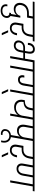

<svg xmlns="http://www.w3.org/2000/svg" viewBox="2358 -3148 1078 5835"><g transform="rotate(90 2897.5 -230.0)"><path d="M26.9 -686 37.1 -740.2H703.1L692.9 -686H543L512.2 -513.2H372.1Q314 -513.2 264.9 -494.4Q215.8 -475.6 179.9 -434.6Q144 -393.6 133.8 -335Q120.1 -256.3 159.4 -208.3Q198.7 -160.2 275.9 -160.2Q297.4 -160.2 319.8 -165.3Q342.3 -170.4 365 -182.1Q387.7 -193.8 406.2 -210.7Q424.8 -227.5 438.7 -252.7Q452.6 -277.8 458 -308.1H516.1L460.9 11.2H397.9L435.1 -194.8Q406.7 -155.3 358.2 -131.6Q309.6 -107.9 252 -107.9Q189 -107.9 143.3 -136Q97.7 -164.1 77.6 -217Q57.6 -270 69.8 -338.9Q80.1 -397 108.9 -441.9Q137.7 -486.8 179.4 -513.7Q221.2 -540.5 270.8 -554.2Q320.3 -567.9 376 -567.9H457L479 -686Z M301.8 289.1Q255.9 289.1 218.3 277.1Q180.7 265.1 153.1 241.2Q125.5 217.3 114.7 177.2Q104 137.2 114.7 85.9H171.9Q154.8 161.6 193.8 199.7Q232.9 237.8 308.1 237.8Q371.6 237.8 414.3 208.3Q457 178.7 465.8 125Q472.7 84.5 451.7 55.2Q430.7 25.9 385.7 25.9H364.7L374 -24.9H396Q463.9 -24.9 498.5 19Q533.2 63 522.9 127Q510.3 203.1 451.2 246.1Q392.1 289.1 301.8 289.1Z M636.7 -686 647 -740.2H1240.7L1231.9 -686H1103L1085 -579.1Q1064.5 -466.8 997.8 -408Q931.2 -349.1 820.8 -349.1H758.8L732.9 -203.1Q719.2 -133.3 746.8 -89.6Q774.4 -45.9 838.9 -45.9Q897 -45.9 935.5 -85.2Q974.1 -124.5 985.8 -190.9L988.8 -208H1050.8Q1048.8 -194.3 1048.8 -191.9Q1032.7 -98.6 977.1 -44.9Q921.4 8.8 835 8.8Q740.2 8.8 695.6 -51Q650.9 -110.8 669.9 -206.1L704.1 -401.9H811Q898.4 -401.9 951.9 -446.3Q1005.4 -490.7 1021 -579.1L1040 -686Z M984.4 254.9 899.4 62H962.4L1050.3 254.9Z M1366.7 -166Q1419.9 -166 1456.1 -203.9Q1492.2 -241.7 1504.4 -310.1L1519.5 -397.9H1419.4Q1362.3 -397.9 1321.8 -366.5Q1281.2 -335 1271.5 -280.8Q1261.7 -229.5 1289.1 -197.8Q1316.4 -166 1366.7 -166ZM1360.4 -110.8Q1281.2 -110.8 1240 -158Q1198.7 -205.1 1211.4 -280.8Q1226.1 -360.4 1285.4 -405.8Q1344.7 -451.2 1427.2 -451.2H1529.3L1546.4 -550.8Q1558.1 -618.2 1539.8 -655.5Q1521.5 -692.9 1469.7 -692.9Q1424.3 -692.9 1391.4 -662.4Q1358.4 -631.8 1348.6 -578.1Q1345.7 -559.6 1345.7 -538.1H1282.7Q1281.2 -557.6 1284.7 -580.1Q1298.3 -657.2 1349.4 -703.1Q1400.4 -749 1475.6 -749Q1559.1 -749 1590.8 -693.8Q1622.6 -638.7 1605.5 -542L1589.4 -451.2H1763.7L1814.5 -740.2H2019.5L2010.3 -686H1869.6L1748.5 0H1684.6L1754.4 -397.9H1580.6L1565.4 -313Q1548.3 -215.3 1494.9 -163.1Q1441.4 -110.8 1360.4 -110.8Z M1972.2 0 2092.3 -686H1951.2L1961.4 -740.2H2306.2L2296.4 -686H2156.2L2035.2 0Z M2698.7 0 2818.8 -686H2627L2578.1 -403.8Q2564.9 -330.1 2520.3 -283.9Q2475.6 -237.8 2398.9 -237.8Q2324.7 -237.8 2290 -283.7Q2255.4 -329.6 2268.1 -399.9L2273.9 -430.2H2336.9L2331.1 -398.9Q2326.7 -379.9 2329.1 -361.1Q2331.5 -342.3 2338.4 -327.4Q2345.2 -312.5 2361.8 -303.2Q2378.4 -293.9 2402.8 -293.9Q2429.2 -293.9 2449.5 -303Q2469.7 -312 2482.2 -328.1Q2494.6 -344.2 2502 -362.3Q2509.3 -380.4 2512.7 -401.9L2564 -686H2237.8L2248 -740.2H3032.7L3022.9 -686H2882.8L2761.7 0Z M2776.4 254.9 2691.4 62H2754.4L2842.3 254.9Z M3256.3 -173.8Q3341.8 -173.8 3408.9 -226.1Q3476.1 -278.3 3493.7 -361.8L3550.3 -686H3335.4L3320.3 -601.1Q3303.2 -502 3241.9 -455.8Q3180.7 -409.7 3080.6 -407.2Q3078.6 -399.4 3078.6 -396Q3059.1 -293.5 3107.4 -233.6Q3155.8 -173.8 3256.3 -173.8ZM2964.4 -686 2974.6 -740.2H3764.6L3754.4 -686H3614.3L3494.6 0H3430.7L3471.7 -233.9Q3436 -183.1 3376 -151.1Q3315.9 -119.1 3238.3 -119.1Q3115.2 -119.1 3054.4 -196.3Q2993.7 -273.4 3016.6 -400.9Q3019 -418 3026.4 -444.8H3042.5Q3085.4 -444.8 3119.6 -452.9Q3153.8 -460.9 3182.6 -479.5Q3211.4 -498 3230.7 -531Q3250 -564 3258.3 -610.8L3271.5 -686Z M3968.3 -262.2Q4041.5 -262.2 4091.1 -308.1Q4140.6 -354 4153.3 -422.9L4199.2 -686H3879.4L3837.4 -452.1Q3822.3 -362.8 3855.5 -312.5Q3888.7 -262.2 3968.3 -262.2ZM3696.3 -686 3706.5 -740.2H4413.6L4403.3 -686H4263.2L4142.6 0H4079.6L4131.3 -297.9Q4066.4 -207 3948.2 -207Q3846.2 -207 3800 -273.4Q3753.9 -339.8 3773.4 -452.1L3816.4 -686Z M4045.4 283.2Q3977.5 283.2 3935.1 242.2Q3892.6 201.2 3905.3 131.8Q3917.5 59.6 3972.7 18.3Q4027.8 -22.9 4110.4 -22.9Q4221.7 -22.9 4276.4 52Q4331.1 127 4307.1 248Q4303.7 266.1 4300.3 275.9H4247.6L4254.4 241.2Q4273.4 143.1 4231.4 84.5Q4189.5 25.9 4106.4 25.9Q4047.4 25.9 4006.6 55.7Q3965.8 85.4 3958.5 134.8Q3950.2 179.7 3977.3 206.8Q4004.4 233.9 4052.2 233.9Q4060.1 233.9 4084.5 231.9L4075.2 280.8Q4053.2 283.2 4045.4 283.2Z M4346.2 -686 4356.4 -740.2H4950.2L4941.4 -686H4812.5L4794.4 -579.1Q4773.9 -466.8 4707.3 -408Q4640.6 -349.1 4530.3 -349.1H4468.3L4442.4 -203.1Q4428.7 -133.3 4456.3 -89.6Q4483.9 -45.9 4548.3 -45.9Q4606.4 -45.9 4645 -85.2Q4683.6 -124.5 4695.3 -190.9L4698.2 -208H4760.3Q4758.3 -194.3 4758.3 -191.9Q4742.2 -98.6 4686.5 -44.9Q4630.9 8.8 4544.4 8.8Q4449.7 8.8 4405 -51Q4360.4 -110.8 4379.4 -206.1L4413.6 -401.9H4520.5Q4607.9 -401.9 4661.4 -446.3Q4714.8 -490.7 4730.5 -579.1L4749.5 -686Z M4693.8 254.9 4608.9 62H4671.9L4759.8 254.9Z M5253.9 -381.8 5307.1 -686H5067.9L5015.1 -381.8Q5003.4 -322.8 5029.5 -285.4Q5055.7 -248 5110.8 -248Q5166 -248 5204.6 -285.2Q5243.2 -322.3 5253.9 -381.8ZM4881.8 -686 4892.1 -740.2H5794.9L5786.1 -686H5645L5523.9 0H5460.9L5581.1 -686H5370.1L5316.9 -388.2Q5302.2 -300.8 5247.3 -247.3Q5192.4 -193.8 5107.9 -193.8Q5022.5 -193.8 4979.5 -247.8Q4936.5 -301.8 4952.1 -388.2L5004.9 -686Z"/></g></svg>

Font: SVN-Poppins Light
Style: Italic
Weight: 300
Italic angle: -10°
Designer: Ninad Kale (Devanagari), Jonny Pinhorn (Latin)
Foundry: Indian Type Foundry
Version: Version 3.002 2017